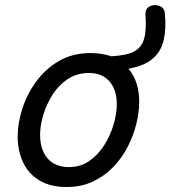

<svg xmlns="http://www.w3.org/2000/svg" viewBox="-20 -732 684 771"><path d="M247 19Q184 19 140 -6.5Q96 -32 73.5 -78.5Q51 -125 51 -184Q51 -238 70 -296.5Q89 -355 126 -405.5Q163 -456 217.5 -487.5Q272 -519 345 -519Q367 -519 388 -515.5Q409 -512 427 -506Q486 -509 517 -524.5Q548 -540 558.5 -576Q569 -612 564 -674Q563 -692 574 -701.5Q585 -711 600.5 -711.5Q616 -712 628.5 -704Q641 -696 642 -678Q648 -618 637.5 -572Q627 -526 594 -497Q561 -468 496 -456Q518 -430 528.5 -396.5Q539 -363 539 -323Q539 -282 527.5 -235Q516 -188 493 -143Q470 -98 435 -61.5Q400 -25 353 -3Q306 19 247 19ZM256 -61Q303 -61 338.5 -85.5Q374 -110 398.5 -149Q423 -188 436 -231.5Q449 -275 449 -314Q449 -354 435 -382Q421 -410 396.5 -424.5Q372 -439 338 -439Q290 -439 253 -415Q216 -391 191.5 -352.5Q167 -314 154 -271Q141 -228 141 -190Q141 -150 155 -120.5Q169 -91 195 -76Q221 -61 256 -61Z"/></svg>

Font: Playwrite AU QLD
Style: Regular
Weight: 400
Designer: Veronika Burian, José Scaglione
Foundry: TypeTogether
Version: Version 1.002